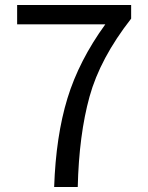

<svg xmlns="http://www.w3.org/2000/svg" viewBox="-20 -753 595 773"><path d="M198 0Q205 -205 251.5 -357Q298 -509 404 -655H49V-733H508V-678Q383 -518 340.5 -364Q298 -210 293 0Z"/></svg>

Font: Noto Sans CJK KR Regular (TTF)
Style: Regular
Weight: 400
Designer: Ryoko NISHIZUKA 西塚涼子 (kana & ideographs); Paul D. Hunt (Latin, Greek & Cyrillic); Wenlong ZHANG 张文龙 (bopomofo); Sandoll 
Foundry: Adobe Systems Incorporated
Version: Version 1.004;PS 1.004;hotconv 1.0.82;makeotf.lib2.5.63406